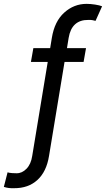

<svg xmlns="http://www.w3.org/2000/svg" viewBox="-107 -780 554 1004"><path d="M342.8 -528.3 330.1 -456.1H230.5L149.4 35.2Q136.2 117.7 88.6 161.1Q41 204.6 -33.2 204.1Q-48.3 204.6 -60.8 203.1Q-73.2 201.7 -86.9 197.3L-67.4 121.1Q-60.1 124 -43.5 125.2Q-26.9 126.5 -20.5 126Q8.3 126.5 31.7 102.3Q55.2 78.1 61.5 35.2L142.6 -456.1H54.7L67.4 -528.3H155.3L164.1 -582Q178.2 -668.5 229 -714.1Q279.8 -759.8 345.7 -759.8Q366.2 -759.8 390.1 -756.1Q414.1 -752.4 426.8 -747.1L392.6 -670.9Q386.2 -672.9 376.7 -674.6Q367.2 -676.3 354.5 -675.8Q311.5 -676.3 285.6 -652.8Q259.8 -629.4 252 -582L243.2 -528.3Z"/></svg>

Font: Inter Tight
Style: Italic
Weight: 400
Italic angle: -9.39999°
Designer: Rasmus Andersson
Foundry: rsms
Version: Version 3.002